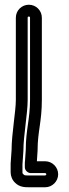

<svg xmlns="http://www.w3.org/2000/svg" viewBox="-20 -746 290 812"><path d="M176 -9C176 -7 173 -4 171 -4H103C83 -4 84 -4 78 -10C75 -13 75 -13 75 -17V-51L79 -109V-111C79 -171 97 -266 97 -323V-671C97 -674 98 -676 102 -676C105 -676 107 -675 107 -671V-323C107 -242 89 -197 89 -113L86 -68C85 -62 85 -57 85 -52V-39C85 -24 99 -14 110 -14H171C173 -14 176 -11 176 -9ZM226 -9C226 -39 201 -64 171 -64H136L139 -110V-112C139 -189 157 -232 157 -323V-671C157 -701 133 -726 102 -726C72 -726 47 -702 47 -671V-323C47 -275 29 -179 29 -112L25 -54V-52V-17C25 -1 32 16 44 27C62 45 83 46 103 46H171C201 46 226 21 226 -9Z"/></svg>

Font: Squarish
Style: Fog
Weight: 400
Foundry: Cannot Into Space Fonts
Version: Version 0.272